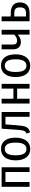

<svg xmlns="http://www.w3.org/2000/svg" viewBox="1616 -2238 636 3908"><g transform="rotate(-90 1934.0 -284.0)"><path d="M387 0H484V-569H86V0H184V-491H387Z M856 -582C711 -582 624 -472 624 -284C624 -97 710 14 855 14C1000 14 1086 -100 1086 -285C1086 -478 1001 -582 856 -582ZM856 -504C938 -504 985 -440 985 -285C985 -130 938 -64 855 -64C772 -64 727 -130 727 -284C727 -440 773 -504 856 -504Z M1269 -569 1249 -289C1237 -120 1231 -89 1170 -63L1195 12C1306 -27 1325 -72 1340 -281L1356 -491H1511V0H1608V-569Z M2084 0H2181V-569H2084V-329H1878V-569H1780V0H1878V-253H2084Z M2552 -582C2407 -582 2320 -472 2320 -284C2320 -97 2406 14 2551 14C2696 14 2782 -100 2782 -285C2782 -478 2697 -582 2552 -582ZM2552 -504C2634 -504 2681 -440 2681 -285C2681 -130 2634 -64 2551 -64C2468 -64 2423 -130 2423 -284C2423 -440 2469 -504 2552 -504Z M3184 -569V-315C3156 -279 3106 -254 3062 -254C3008 -254 2981 -280 2981 -342V-569H2884V-334C2884 -233 2941 -177 3033 -177C3096 -177 3147 -204 3184 -243V0H3281V-569Z M3615 -383H3553V-569H3455V0H3629C3748 0 3839 -58 3839 -194C3839 -310 3777 -383 3615 -383ZM3623 -73H3553V-311H3617C3709 -311 3738 -272 3738 -194C3738 -104 3694 -73 3623 -73Z"/></g></svg>

Font: Glow Sans SC Condensed Medium
Style: Regular
Weight: 600
Width: 3
Designer: Ryoko NISHIZUKA (kana, bopomofo & ideographs); Paul D. Hunt (Latin, Greek & Cyrillic); Sandoll Communications, Soo-young
Version: Version 0.93